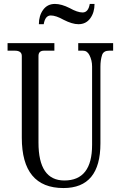

<svg xmlns="http://www.w3.org/2000/svg" viewBox="-20 -929 606 967"><path d="M456.1 -909.2Q456.1 -866.2 434.6 -836.7Q413.1 -807.1 375 -807.1Q343.8 -807.1 300.8 -829.1Q261.7 -851.1 235.8 -851.1Q207.5 -851.1 200.2 -807.1H175.8Q175.8 -850.1 197.3 -879.6Q218.8 -909.2 256.8 -909.2Q289.6 -909.2 331.1 -888.2Q370.1 -866.2 396 -866.2Q424.8 -866.2 432.1 -909.2ZM299.8 18.1Q89.8 18.1 89.8 -235.8V-647Q89.8 -673.8 54.2 -673.8H18.1V-711.9H253.9V-673.8H202.1Q173.8 -673.8 173.8 -647V-210.9Q173.8 -20 304.2 -20Q443.8 -20 443.8 -199.2V-594.2Q443.8 -625.5 430.2 -651.9Q418.9 -673.8 397.9 -673.8H374V-711.9H549.8V-673.8H529.8Q501.5 -673.8 494.1 -651.9Q485.8 -626 485.8 -592.8V-207Q485.8 18.1 299.8 18.1Z"/></svg>

Font: New Heterodox Mono
Style: Book
Weight: 400
Designer: Hao Chi Kiang <hello@hckiang.com>, Alexey Kryukov <alexios@thessalonica.org.ru>
Version: Version 0.0.3